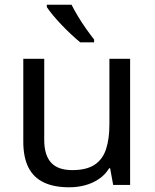

<svg xmlns="http://www.w3.org/2000/svg" viewBox="-20 -786 658 816"><path d="M533 -536V0H461L448 -71H444Q427 -43 400 -25Q373 -7 341 1.5Q309 10 274 10Q210 10 166.5 -10.5Q123 -31 101 -74Q79 -117 79 -185V-536H168V-191Q168 -127 197 -95Q226 -63 287 -63Q347 -63 381.5 -85.5Q416 -108 430.5 -151.5Q445 -195 445 -257V-536ZM284 -766Q295 -744 311.5 -716.5Q328 -689 346.5 -663Q365 -637 380 -618V-606H321Q304 -620 283 -639.5Q262 -659 241.5 -680.5Q221 -702 204.5 -722Q188 -742 179 -756V-766Z"/></svg>

Font: Noto Sans Thai
Style: Regular
Weight: 400
Designer: Monotype Design Team
Foundry: Monotype Imaging Inc.
Version: Version 2.001